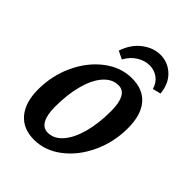

<svg xmlns="http://www.w3.org/2000/svg" viewBox="-202 -778 888 888"><g transform="rotate(45 242.0 -334.0)"><path d="M31 -166Q31 -257 68 -336Q105 -415 167.5 -462.5Q230 -510 302 -510Q375 -510 413.5 -464.5Q452 -419 452 -333Q452 -242 415 -162.5Q378 -83 316 -35.5Q254 12 182 12Q110 12 70.5 -35Q31 -82 31 -166ZM341 -334Q341 -387 326 -415Q311 -443 281 -443Q240 -443 208.5 -407.5Q177 -372 160 -309Q143 -246 143 -165Q143 -112 158.5 -84Q174 -56 204 -56Q244 -56 275 -91Q306 -126 323.5 -189Q341 -252 341 -334ZM319 -680Q367 -680 403 -646.5Q439 -613 445 -553L405 -543Q396 -575 372 -592.5Q348 -610 318 -610Q286 -610 256 -591.5Q226 -573 207 -538L168 -557Q188 -616 230 -648Q272 -680 319 -680Z"/></g></svg>

Font: Andada Pro SemiBold
Style: Italic
Weight: 600
Italic angle: -6.99998°
Designer: Carolina Giovagnoli
Foundry: Huerta Tipografica
Version: Version 3.005